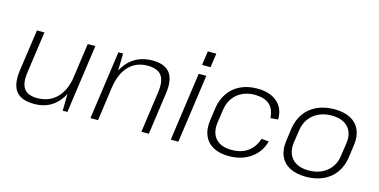

<svg xmlns="http://www.w3.org/2000/svg" viewBox="-72 -1090 2888 1464"><g transform="rotate(15 1372.0 -358.0)"><path d="M133 -213Q120 -125 150 -83.5Q180 -42 254 -42Q349 -42 408.5 -102.5Q468 -163 484 -275L523 -337L514 -276Q493 -140 424 -66.5Q355 7 244 7Q141 7 99.5 -46.5Q58 -100 73 -211L120 -540H179ZM505 0H468L471 -186L521 -540H581Z M1135 -326Q1147 -415 1116 -457Q1085 -499 1006 -499Q915 -499 857.5 -438.5Q800 -378 784 -265L745 -203L754 -264Q775 -401 846.5 -474Q918 -547 1033 -547Q1130 -547 1170.5 -493Q1211 -439 1194 -327L1148 0H1089ZM763 -540H800L796 -354L747 0H687Z M1457 -540 1381 0H1321L1397 -540ZM1487 -723 1471 -612H1404L1420 -723Z M1780 7Q1706 7 1656.5 -20Q1607 -47 1585 -98Q1563 -149 1573 -219L1587 -321Q1598 -390 1633.5 -441Q1669 -492 1727 -519.5Q1785 -547 1858 -547Q1960 -547 2017 -497Q2074 -447 2072 -360L2012 -355Q2009 -425 1969 -460.5Q1929 -496 1851 -496Q1796 -496 1752.5 -474.5Q1709 -453 1681.5 -414Q1654 -375 1647 -321L1632 -219Q1621 -137 1662 -90.5Q1703 -44 1788 -44Q1864 -44 1915 -80Q1966 -116 1988 -185L2046 -180Q2024 -94 1952.5 -43.5Q1881 7 1780 7Z M2389 7Q2312 7 2260.5 -20Q2209 -47 2186.5 -98Q2164 -149 2174 -219L2188 -321Q2199 -391 2235.5 -441.5Q2272 -492 2331.5 -519.5Q2391 -547 2467 -547Q2544 -547 2595 -520Q2646 -493 2668.5 -442Q2691 -391 2681 -321L2667 -219Q2657 -149 2620 -98Q2583 -47 2524 -20Q2465 7 2389 7ZM2396 -45Q2483 -45 2540 -92Q2597 -139 2607 -220L2622 -320Q2633 -402 2589.5 -448.5Q2546 -495 2459 -495Q2402 -495 2357 -473.5Q2312 -452 2283.5 -413Q2255 -374 2248 -320L2233 -220Q2223 -139 2266.5 -92Q2310 -45 2396 -45Z"/></g></svg>

Font: Pathway Extreme 28pt ExtraLight
Style: Italic
Weight: 250
Italic angle: -8°
Designer: Eduardo Rodriguez Tunni
Foundry: Eduardo Rodriguez Tunni
Version: Version 1.001;gftools[0.9.26]